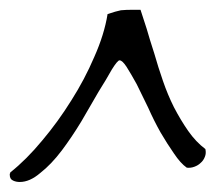

<svg xmlns="http://www.w3.org/2000/svg" viewBox="-20 -353 459 393"><path d="M365.2 -85Q349.6 -107.4 335.9 -133.8Q323.2 -159.2 313.5 -187.5Q303.7 -215.8 295.9 -243.2Q286.1 -273.4 280.3 -293.9Q272.5 -318.4 267.6 -333H252.9Q237.3 -333 227.5 -332Q217.8 -330.1 200.2 -324.2Q193.4 -282.2 172.9 -236.3Q153.3 -190.4 126 -147.5Q98.6 -103.5 66.4 -65.4Q34.2 -26.4 1 0Q1 2 0 2.9V4.9Q0 13.7 6.8 16.6Q12.7 19.5 20.5 19.5Q41 19.5 62.5 1Q85 -16.6 106.4 -44.9Q127 -72.3 146.5 -104.5Q165 -136.7 181.6 -165Q198.2 -191.4 209 -210.9Q220.7 -229.5 224.6 -229.5Q230.5 -229.5 239.3 -215.8Q248 -202.1 259.8 -180.7Q270.5 -159.2 283.2 -132.8Q294.9 -106.4 308.6 -82Q322.3 -58.6 335.9 -39.1Q349.6 -18.6 362.3 -9.8Q370.1 -8.8 377.9 -11.7Q385.7 -14.6 390.6 -19.5Q396.5 -24.4 399.4 -32.2Q402.3 -39.1 400.4 -47.9Q380.9 -62.5 365.2 -85Z"/></svg>

Font: Swanky and Moo Moo Cyrillic
Style: Regular
Weight: 400
Designer: Kimberly Geswein; Denis Ignatov
Foundry: Kimberly Geswein; Denis Ignatov
Version: Version 1.003 June 27, 2018